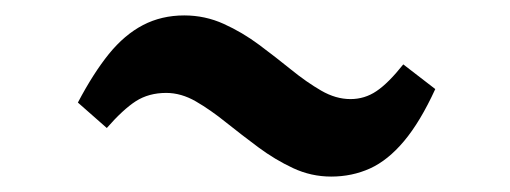

<svg xmlns="http://www.w3.org/2000/svg" viewBox="-20 -407 662 249"><path d="M409.5 -178Q383.5 -178 360 -189Q336.5 -200 315 -216Q293.5 -232 273.2 -248.2Q253 -264.5 234 -275.5Q215 -286.5 195.5 -286.5Q173 -286.5 156.2 -275.8Q139.5 -265 118.5 -241L81 -274Q101 -312 121.2 -337Q141.5 -362 165.5 -374.5Q189.5 -387 219 -387Q246 -387 270.2 -376Q294.5 -365 316.2 -348.8Q338 -332.5 357.8 -316.5Q377.5 -300.5 396.5 -289.5Q415.5 -278.5 434.5 -278.5Q453 -278.5 468.2 -288.8Q483.5 -299 503 -323.5L544.5 -291.5Q525 -249 504 -224Q483 -199 459.8 -188.5Q436.5 -178 409.5 -178Z"/></svg>

Font: Merriweather 60pt ExtraBold
Style: Italic
Weight: 800
Italic angle: -7.8°
Version: Version 2.101